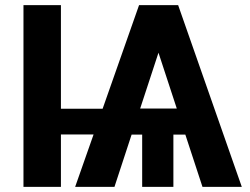

<svg xmlns="http://www.w3.org/2000/svg" viewBox="-20 -731 976 751"><path d="M458.5 -305.7V-205.1H165V-305.7ZM640.6 -648.9 427.7 0H273.9L523.9 -710.9H606ZM772 0 557.6 -653.8 594.7 -710.9H676.8L925.8 0ZM779.8 -306.6V-204.6H400.4V-306.6ZM658.2 -258.3V0H536.1V-258.3ZM218.3 -710.9V0H71.8V-710.9Z"/></svg>

Font: RobotoDEMO
Style: Regular
Weight: 400
Designer: Christian Robertson
Foundry: Google
Version: Version 2.136